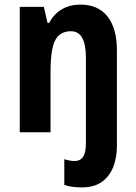

<svg xmlns="http://www.w3.org/2000/svg" viewBox="-20 -576 593 836"><path d="M335 240Q316 240 296 237.5Q276 235 260 229V117Q283 125 306 125Q329 125 341.5 107Q354 89 354 49V-326Q354 -440 289 -440Q241 -440 220.5 -401Q200 -362 200 -262V0H66V-546H171L187 -476H194Q215 -516 250 -536Q285 -556 330 -556Q407 -556 448 -504.5Q489 -453 489 -356V60Q489 110 473 151Q457 192 423.5 216Q390 240 335 240Z"/></svg>

Font: Noto Sans Gurmukhi UI Condensed
Style: Bold
Weight: 700
Width: 3
Designer: Jelle Bosma - Monotype Design Team
Foundry: Monotype Imaging Inc.
Version: Version 2.004; ttfautohint (v1.8.4.7-5d5b)